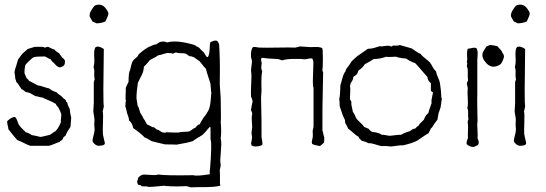

<svg xmlns="http://www.w3.org/2000/svg" viewBox="-20 -629 2342 823"><path d="M85 -315 94 -294Q95 -293 99 -289.5Q103 -286 104 -283Q111 -280 123 -273Q135 -266 142 -263Q152 -262 167.5 -256.5Q183 -251 191 -250Q205 -238 222 -234Q227 -227 243 -217Q248 -210 262 -200Q262 -193 268 -190Q271 -175 279 -162Q280 -143 285 -126V-121Q285 -114 283.5 -101.5Q282 -89 282 -85Q268 -66 262 -50Q261 -47 257 -44.5Q253 -42 252 -40L246 -28Q239 -27 236 -21Q229 -19 214 -12.5Q199 -6 189 -4H110Q100 -7 82.5 -16Q65 -25 55 -28Q47 -36 33.5 -53Q20 -70 16 -75Q16 -80 13 -91Q10 -102 11 -110Q12 -111 18 -116Q24 -121 26 -122Q28 -123 35 -126Q42 -129 46 -126Q51 -121 55 -109Q59 -97 61 -94Q66 -86 77.5 -75Q89 -64 91 -62Q102 -60 116 -50Q134 -47 153 -42Q162 -43 177 -47Q192 -51 194 -51Q196 -52 204 -58Q212 -64 217 -66Q230 -78 241 -105Q240 -111 241.5 -122Q243 -133 243 -138Q242 -143 238 -151.5Q234 -160 233 -163Q232 -167 226 -173Q220 -179 219 -184Q201 -194 191 -198Q166 -208 162 -211Q156 -211 146.5 -214Q137 -217 131 -217Q128 -219 122 -222.5Q116 -226 112.5 -228Q109 -230 103 -232Q97 -234 91 -234Q77 -246 71 -248Q71 -251 66 -256Q65 -257 63.5 -260Q62 -263 61 -264Q60 -266 56 -271Q52 -276 50 -278Q49 -279 48.5 -283.5Q48 -288 46 -289Q44 -311 42 -319Q44 -328 44 -330Q50 -347 57 -373Q59 -376 65.5 -385Q72 -394 75 -398L99 -419L128 -428Q134 -428 143.5 -428.5Q153 -429 160 -428.5Q167 -428 172 -425Q175 -425 179 -427Q183 -429 187 -428Q190 -427 198 -422.5Q206 -418 213 -417Q220 -408 233 -401Q235 -399 239.5 -392Q244 -385 247 -382L252 -378Q257 -373 258 -369.5Q259 -366 258 -360Q258 -344 235 -340Q223 -344 214 -356Q213 -357 206 -363.5Q199 -370 197 -375Q192 -376 184 -381Q176 -386 172 -387Q135 -387 126 -384Q119 -382 105 -368Q90 -353 88 -349Q84 -329 85 -315Z M432 -537Q413 -529 393 -529Q390 -530 385.5 -533Q381 -536 377 -536Q365 -555 364 -561Q364 -566 365 -570.5Q366 -575 368.5 -579.5Q371 -584 372 -586Q383 -603 386 -605Q402 -612 416 -607Q430 -602 443 -578Q447 -570 440 -555Q433 -540 432 -537ZM425 -419 423 -244Q423 -183 425 -173Q424 -170 423 -163Q422 -156 420 -153Q423 -141 421.5 -105Q420 -69 421 -55Q422 -49 423.5 -42Q425 -35 426.5 -28.5Q428 -22 429 -19Q431 -10 423 -7Q415 -4 401 -4Q386 -7 377 -22Q376 -31 380.5 -46.5Q385 -62 385 -69Q386 -74 385 -82Q384 -90 384 -93Q384 -96 384.5 -104Q385 -112 385 -115Q385 -122 382.5 -135Q380 -148 380 -153Q380 -162 382 -186V-277Q384 -285 386 -290Q383 -297 384 -315Q385 -333 381 -340L384 -358Q385 -366 384 -382Q383 -398 384 -409.5Q385 -421 390 -427Q403 -434 425 -419Z M926 81 922 101Q923 106 923 156Q922 158 923.5 161Q925 164 924 167Q901 173 859.5 173Q818 173 797 174Q793 173 787.5 171Q782 169 779 169L742 170Q705 170 705 169Q688 169 685 167Q680 167 647 170.5Q614 174 609 170Q607 170 598.5 170Q590 170 587 169Q586 169 584 166.5Q582 164 581 164Q580 164 577 164Q574 164 573 163Q570 161 568.5 153.5Q567 146 569 145Q571 143 571 142Q570 136 572.5 133.5Q575 131 576 129Q577 128 587 121Q596 118 621.5 120.5Q647 123 658 119Q690 124 808 122Q823 127 878 118Q880 118 879 109Q878 100 880 100Q889 -15 883 -30Q882 -35 882.5 -48Q883 -61 882.5 -74Q882 -87 881 -86Q879 -85 871 -76Q863 -67 861 -64Q859 -61 854 -56.5Q849 -52 847 -50Q824 -37 806 -24Q785 -17 737 -9Q724 -10 688 -10Q677 -12 658 -17Q639 -22 630 -24Q605 -39 600 -40Q584 -57 551 -80Q547 -102 533 -113Q533 -121 529.5 -130.5Q526 -140 525 -143Q520 -169 517 -172Q518 -175 518 -184.5Q518 -194 520 -197Q517 -203 518.5 -224Q520 -245 519 -252Q521 -258 531 -278Q531 -320 538 -330Q544 -359 549 -367Q552 -372 560.5 -379Q569 -386 571 -389Q572 -390 572 -391Q572 -392 572.5 -392.5Q573 -393 573 -394Q575 -397 582 -402.5Q589 -408 592 -411Q605 -421 618 -428Q622 -429 632 -434Q642 -439 650 -439Q673 -458 696 -447Q738 -459 814 -436Q829 -426 833 -425Q842 -414 853 -405Q855 -403 859.5 -394.5Q864 -386 869 -384Q876 -385 879 -419Q879 -422 879 -427Q879 -432 879.5 -435.5Q880 -439 880.5 -443Q881 -447 883 -449Q899 -456 905 -455Q909 -455 911.5 -453Q914 -451 915.5 -447Q917 -443 919 -441Q924 -373 922 -276Q922 -263 924 -239Q926 -215 926 -208Q926 -201 926.5 -173.5Q927 -146 927 -127Q927 -108 926 -107Q930 -64 926 -36Q929 -26 928.5 -9.5Q928 7 926 31.5Q924 56 924 57Q924 61 925 69Q926 77 926 81ZM882 -271Q864 -325 863 -334Q857 -339 848 -351Q839 -363 835 -367Q811 -383 809 -385Q806 -385 801 -387Q796 -389 792 -388Q780 -398 772 -400Q767 -401 754.5 -401Q742 -401 735 -404Q731 -404 727 -401.5Q723 -399 720 -399Q716 -402 696 -402Q670 -394 656 -391Q650 -385 623 -372Q621 -370 612 -359Q603 -348 597 -344Q596 -330 593 -320.5Q590 -311 585 -302Q580 -293 579 -291Q578 -287 575 -282Q572 -277 571 -274Q565 -235 565 -208Q570 -179 570 -175Q575 -170 581 -146Q594 -126 595 -121Q598 -119 610 -96Q630 -87 632 -84Q637 -85 640.5 -83Q644 -81 647.5 -77.5Q651 -74 654 -73Q659 -73 667.5 -66.5Q676 -60 683 -61Q686 -59 690.5 -61Q695 -63 698 -62Q729 -60 747 -61Q754 -64 771 -64Q788 -64 794 -67Q811 -80 819 -83Q828 -96 836 -96Q838 -100 842.5 -108.5Q847 -117 852 -124Q854 -126 858 -131.5Q862 -137 864 -140Q866 -144 870 -150Q874 -156 875 -159Q879 -169 881 -181.5Q883 -194 884 -210Q885 -226 886 -233Q886 -235 885 -235Z M1246 -425 1266 -430Q1305 -427 1310 -427Q1316 -427 1327 -427.5Q1338 -428 1346.5 -427Q1355 -426 1361 -423Q1364 -418 1364 -378Q1364 -338 1362 -329Q1362 -325 1364 -321Q1366 -317 1365 -313Q1361 -149 1362 -70Q1364 -65 1366 -54.5Q1368 -44 1370 -40Q1370 -25 1369 -18Q1355 -4 1350 -3Q1327 -7 1318 -12Q1316 -19 1316.5 -22.5Q1317 -26 1319 -33.5Q1321 -41 1321 -44Q1321 -61 1320 -67L1324 -86V-253Q1320 -258 1321.5 -299Q1323 -340 1323 -348Q1325 -371 1318 -378Q1311 -380 1299.5 -377Q1288 -374 1280 -375Q1276 -377 1239.5 -376.5Q1203 -376 1190 -370Q1186 -371 1179.5 -373.5Q1173 -376 1170 -376L1134 -378Q1130 -378 1123 -379Q1116 -380 1111 -380.5Q1106 -381 1102 -381Q1099 -378 1099 -374Q1099 -370 1100.5 -365Q1102 -360 1102 -357Q1097 -334 1104 -324Q1099 -305 1101 -241Q1101 -236 1100 -225Q1099 -214 1099 -209Q1099 -192 1100 -157.5Q1101 -123 1101 -105V-42Q1106 -15 1105 -9Q1098 -3 1082.5 -1.5Q1067 0 1058 -6Q1056 -13 1056.5 -16Q1057 -19 1058.5 -26Q1060 -33 1060 -36Q1061 -40 1059.5 -48Q1058 -56 1058 -59Q1058 -64 1059.5 -72Q1061 -80 1061 -85Q1061 -91 1060 -102Q1059 -113 1059 -122.5Q1059 -132 1061 -140Q1062 -144 1059 -149.5Q1056 -155 1056 -159Q1060 -183 1063 -195Q1062 -200 1059.5 -206.5Q1057 -213 1056 -215Q1055 -232 1056.5 -263Q1058 -294 1058 -305Q1058 -309 1057 -317Q1056 -325 1056 -329Q1056 -334 1058 -347Q1060 -360 1060 -367Q1060 -369 1058.5 -374.5Q1057 -380 1056 -384Q1054 -415 1064 -427Q1072 -429 1091 -425Q1117 -424 1169.5 -425Q1222 -426 1246 -425ZM1280 -362 1281 -360 1282 -359 1281 -361Z M1521 -395 1557 -420Q1566 -420 1574.5 -421.5Q1583 -423 1593 -426.5Q1603 -430 1608 -431Q1614 -429 1631.5 -432Q1649 -435 1655 -430Q1659 -429 1661.5 -431.5Q1664 -434 1667 -434Q1684 -432 1694 -436Q1703 -434 1743 -422Q1749 -419 1761.5 -410Q1774 -401 1783 -398Q1788 -390 1803 -378.5Q1818 -367 1824 -360Q1827 -354 1828 -354Q1839 -332 1849 -323Q1850 -313 1857.5 -297Q1865 -281 1866 -271Q1871 -241 1872 -209Q1874 -209 1874 -207L1869 -171Q1868 -167 1866.5 -162.5Q1865 -158 1863 -152.5Q1861 -147 1860 -144L1855 -116Q1841 -98 1835 -88Q1834 -84 1829.5 -80.5Q1825 -77 1825 -74L1817 -58Q1807 -53 1791 -41.5Q1775 -30 1768 -26Q1747 -15 1708 -6Q1698 -7 1679.5 -4Q1661 -1 1656 -1Q1650 -1 1636 -3H1614Q1607 -4 1589 -10Q1571 -16 1560 -15Q1550 -21 1530 -26Q1529 -28 1523.5 -32.5Q1518 -37 1518 -42Q1512 -45 1502 -53Q1497 -58 1487 -66Q1477 -74 1472 -78Q1471 -82 1461 -100Q1459 -102 1459 -108Q1459 -114 1458 -116Q1449 -132 1436 -174Q1436 -196 1434 -204Q1437 -214 1438 -237Q1439 -260 1439 -264Q1441 -268 1447 -291.5Q1453 -315 1461 -323Q1461 -330 1470 -341Q1473 -344 1488 -367Q1490 -369 1501.5 -379.5Q1513 -390 1521 -395ZM1827 -241V-272Q1813 -284 1812 -299Q1807 -304 1788.5 -326Q1770 -348 1759 -359Q1755 -359 1741 -366Q1727 -373 1721 -378Q1692 -380 1677 -386Q1671 -386 1655.5 -385Q1640 -384 1636 -386Q1609 -376 1582 -376Q1564 -364 1544 -354Q1533 -337 1516 -326Q1516 -323 1513.5 -318.5Q1511 -314 1511 -312Q1506 -307 1494 -299Q1495 -291 1489.5 -282.5Q1484 -274 1483 -272L1482 -267Q1481 -262 1480 -260Q1483 -253 1480 -206Q1480 -202 1483 -198.5Q1486 -195 1486 -192Q1485 -182 1488.5 -168.5Q1492 -155 1492 -151Q1502 -136 1507 -122Q1511 -116 1523.5 -104.5Q1536 -93 1541 -85L1560 -77Q1565 -69 1574 -64Q1607 -60 1617 -51Q1624 -52 1634.5 -49.5Q1645 -47 1652 -47Q1689 -52 1699 -51Q1715 -61 1738 -67Q1748 -77 1760 -78Q1767 -87 1773 -89Q1779 -100 1797 -116Q1804 -136 1816 -144Q1818 -153 1823 -167Q1828 -181 1830 -187Q1829 -195 1830 -202.5Q1831 -210 1833 -218Q1835 -226 1836 -231Q1836 -233 1835 -233Q1834 -235 1830.5 -236.5Q1827 -238 1827 -241Z M2140 -385Q2139 -379 2136 -371.5Q2133 -364 2130 -360L2127 -355Q2125 -354 2122 -351.5Q2119 -349 2110.5 -346Q2102 -343 2095 -343Q2074 -344 2059 -365Q2046 -381 2048 -398Q2049 -405 2056 -415.5Q2063 -426 2065 -430Q2068 -430 2073 -433Q2078 -436 2081 -436Q2085 -437 2112 -431L2120 -422Q2128 -414 2131 -409Q2131 -406 2136 -399Q2141 -392 2140 -385ZM2026 -346V-318V-228Q2025 -205 2026 -163Q2027 -121 2027 -110Q2027 -108 2026 -100Q2025 -92 2026 -88Q2026 -82 2027 -64Q2028 -46 2027 -36Q2028 -33 2030 -28.5Q2032 -24 2032 -21V-17Q2032 -12 2029.5 -9Q2027 -6 2019.5 -3Q2012 0 2011 1Q1991 1 1980 -12Q1979 -21 1986 -39Q1985 -46 1986 -70.5Q1987 -95 1985 -103Q1984 -107 1986 -112Q1988 -117 1988 -119Q1986 -125 1986.5 -143Q1987 -161 1983 -165Q1987 -178 1985 -207.5Q1983 -237 1985 -252L1981 -271Q1981 -274 1984 -279Q1987 -284 1986 -288Q1985 -296 1985 -310Q1985 -324 1985 -332L1981 -346Q1981 -348 1982 -351Q1983 -354 1983 -356Q1983 -358 1982 -361Q1981 -364 1981 -365Q1981 -366 1982 -369.5Q1983 -373 1983 -375Q1980 -408 1985 -420Q1989 -420 1997.5 -422Q2006 -424 2010 -424.5Q2014 -425 2022 -423Q2026 -416 2027 -408.5Q2028 -401 2027 -388.5Q2026 -376 2026 -373Q2026 -369 2026 -364Q2026 -359 2026 -353.5Q2026 -348 2026 -346Z M2238 -537Q2219 -529 2199 -529Q2196 -530 2191.5 -533Q2187 -536 2183 -536Q2171 -555 2170 -561Q2170 -566 2171 -570.5Q2172 -575 2174.5 -579.5Q2177 -584 2178 -586Q2189 -603 2192 -605Q2208 -612 2222 -607Q2236 -602 2249 -578Q2253 -570 2246 -555Q2239 -540 2238 -537ZM2231 -419 2229 -244Q2229 -183 2231 -173Q2230 -170 2229 -163Q2228 -156 2226 -153Q2229 -141 2227.5 -105Q2226 -69 2227 -55Q2228 -49 2229.5 -42Q2231 -35 2232.5 -28.5Q2234 -22 2235 -19Q2237 -10 2229 -7Q2221 -4 2207 -4Q2192 -7 2183 -22Q2182 -31 2186.5 -46.5Q2191 -62 2191 -69Q2192 -74 2191 -82Q2190 -90 2190 -93Q2190 -96 2190.5 -104Q2191 -112 2191 -115Q2191 -122 2188.5 -135Q2186 -148 2186 -153Q2186 -162 2188 -186V-277Q2190 -285 2192 -290Q2189 -297 2190 -315Q2191 -333 2187 -340L2190 -358Q2191 -366 2190 -382Q2189 -398 2190 -409.5Q2191 -421 2196 -427Q2209 -434 2231 -419Z"/></svg>

Font: FuturaRenner Light
Style: Regular
Weight: 300
Designer: BSozoo
Foundry: BSozoo
Version: Version 1.001;PS 001.001;hotconv 1.0.70;makeotf.lib2.5.58329